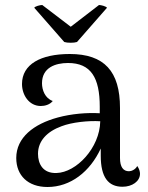

<svg xmlns="http://www.w3.org/2000/svg" viewBox="-20 -737 590 768"><path d="M288 -569 408 -706C404 -712 384 -717 376 -717L263 -630L149 -717C141 -717 120 -712 117 -706L237 -569C249 -565 276 -565 288 -569ZM529 -73C522 -59 506 -52 496 -52C473 -52 460 -69 460 -105V-305C460 -452 397 -521 259 -521C143 -521 68 -480 68 -401C68 -356 97 -313 143 -313C159 -313 179 -318 191 -333C160 -344 148 -377 148 -404C148 -467 202 -485 252 -485C344 -485 379 -426 379 -310V-284C328 -287 266 -282 211 -267C115 -241 45 -187 45 -105C45 -35 92 11 170 11C262 11 340 -50 383 -143V-114C383 -28 413 10 470 10C509 10 540 -12 540 -42C540 -50 537 -62 529 -73ZM206 -45C152 -43 132 -81 132 -122C132 -173 168 -211 226 -232C267 -248 334 -255 381 -252C379 -145 285 -47 206 -45Z"/></svg>

Font: Arima Koshi
Style: Regular
Weight: 400
Designer: Joana Correia and Natanael Gama
Foundry: NDISCOVER
Version: Version 1.019;PS 001.019;hotconv 1.0.88;makeotf.lib2.5.64775